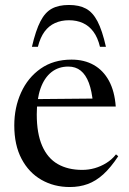

<svg xmlns="http://www.w3.org/2000/svg" viewBox="-20 -743 521 773"><path d="M268 -503Q319.5 -503 357.8 -481.2Q396 -459.5 418.8 -417.5Q441.5 -375.5 446 -314H120.5L121 -344L392.5 -346.5L354.5 -326.5Q350 -376.5 337.8 -409.2Q325.5 -442 305 -458.5Q284.5 -475 255 -475Q215.5 -475 187 -452.5Q158.5 -430 143.2 -387Q128 -344 128 -282.5Q128 -205.5 149.8 -155.8Q171.5 -106 212.5 -82.5Q253.5 -59 311 -59Q337 -59 361.5 -66Q386 -73 408.2 -86.8Q430.5 -100.5 447 -121.5L456 -114Q426 -68.5 396 -41.2Q366 -14 333 -2Q300 10 261 10Q197.5 10 146.8 -19Q96 -48 66.8 -103.5Q37.5 -159 37.5 -238Q37.5 -310 64.8 -370.2Q92 -430.5 143.8 -466.8Q195.5 -503 268 -503ZM257.5 -661.5Q226.5 -661.5 201.5 -650.2Q176.5 -639 159.2 -615.5Q142 -592 132.5 -554.5H108.5Q124 -621 142.8 -657.2Q161.5 -693.5 188.8 -708.2Q216 -723 257.5 -723Q299 -723 326.2 -708.2Q353.5 -693.5 372.5 -657.2Q391.5 -621 406.5 -554.5H382.5Q373.5 -592 356 -615.5Q338.5 -639 313.8 -650.2Q289 -661.5 257.5 -661.5Z"/></svg>

Font: Newsreader 60pt
Style: Regular
Weight: 400
Designer: Hugues Gentile
Foundry: Production Type
Version: Version 1.003